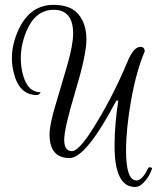

<svg xmlns="http://www.w3.org/2000/svg" viewBox="-20 -638 654 775"><path d="M488.8 -28.8Q488.8 90.4 531.2 90.4Q553.6 90.4 576.8 43.2Q580.8 35.2 587.2 37.2Q593.6 39.2 593.6 42Q593.6 44.8 585.6 62.4Q577.6 80 560.4 98.4Q543.2 116.8 525.6 116.8Q442.4 116.8 442.4 -48.8Q442.4 -135.2 457.6 -232H449.6Q327.2 0 260.8 0Q180 0 180 -96Q180 -134.4 203.6 -212.4Q227.2 -290.4 251.2 -373.6Q275.2 -456.8 275.2 -502.4Q275.2 -598.4 196.8 -598.4Q124 -598.4 88 -515.2Q64 -459.2 64 -403.2Q64 -376 69.6 -348.8Q87.2 -265.6 144 -265.6Q138.4 -254.4 128.8 -254.4Q56.8 -254.4 35.2 -345.6Q28 -374.4 28 -403.2Q28 -464.8 59.2 -527.2Q105.6 -618.4 196 -618.4Q265.6 -618.4 297.2 -579.6Q328.8 -540.8 328.8 -478.8Q328.8 -416.8 284 -268.4Q239.2 -120 239.2 -74Q239.2 -28 270.4 -28Q296 -28 347.2 -106.4Q431.2 -236.8 494.4 -388.8Q519.2 -448.8 546.4 -448.8Q564 -448.8 564 -430.4Q529.6 -348.8 509.2 -233.2Q488.8 -117.6 488.8 -28.8Z"/></svg>

Font: Euphoria Script
Style: Regular
Weight: 400
Designer: Sabrina Mariela Lopez
Foundry: Sabrina Mariela Lopez
Version: Version 1.002